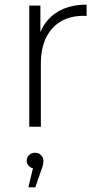

<svg xmlns="http://www.w3.org/2000/svg" viewBox="-20 -546 434 827"><path d="M353 -526V-477L341 -478Q254 -478 205 -423.5Q156 -369 156 -272V0H106V-522H154V-408Q178 -465 229 -495.5Q280 -526 353 -526ZM167 146Q167 164 158 186L132 261H102L122 179Q110 176 102.5 167Q95 158 95 146Q95 132 105 122Q115 112 131 112Q147 112 157 122.5Q167 133 167 146Z"/></svg>

Font: Montserrat Atlas Light
Style: Regular
Weight: 300
Designer: Julieta Ulanovsky
Foundry: Julieta Ulanovsky
Version: Version 7.200